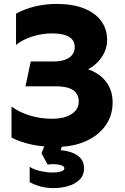

<svg xmlns="http://www.w3.org/2000/svg" viewBox="-20 -735 636 980"><path d="M264.5 15Q199.2 15 142.8 3.1Q86.2 -8.8 38.8 -32.8V-191Q78 -162 132.6 -145.4Q187.2 -128.8 245.8 -128.8Q287.5 -128.8 318 -139.6Q348.5 -150.4 365.2 -169.9Q381.9 -189.4 382 -215.8Q382 -254.8 353.4 -274.6Q324.8 -294.5 265.2 -294.5H110L137 -421.2H252.8Q287.1 -421.2 311.4 -429.9Q335.6 -438.6 348.6 -455.2Q361.5 -471.8 361.5 -495Q361.5 -517.9 348.8 -533.2Q336.1 -548.6 310.2 -556.6Q284.2 -564.5 245.2 -564.5Q194.1 -564.5 144.6 -548.6Q95 -532.8 61.8 -505.8V-665.2Q105.2 -689.2 158.3 -702.1Q211.4 -715 268.5 -715Q348.9 -715 406.8 -692.8Q464.6 -670.5 495.7 -628.9Q526.8 -587.4 526.8 -529.8Q526.8 -499.1 514.1 -470.5Q501.5 -441.9 479.4 -418.8Q457.4 -395.8 429.5 -381.5Q488 -361.2 521.5 -317.8Q555 -274.4 554.8 -210.8Q554.6 -144.9 518.5 -94Q482.4 -43.1 417.1 -14.1Q351.8 15 264.5 15ZM253.8 225Q218 225 188 217Q158 209 131.5 194.8V116.5Q153.5 131.5 187.2 138.5Q221 145.5 248 145.5Q273.8 145.5 291.1 140.3Q308.5 135.1 308.5 124.5Q308.5 111.1 281.4 105.8Q254.4 100.5 223 105L191.8 47.2L219.5 -20H306.2L290 31.2Q344.6 36.5 376.8 59.5Q409 82.5 409 124Q409 159.5 386.6 181.8Q364.2 204.1 328.6 214.6Q293 225 253.8 225Z"/></svg>

Font: Geologica-Sharp
Style: Regular
Weight: 100
Designer: Sindre Bremnes, Frode Helland
Foundry: Monokrom Skriftforlag AS
Version: Version 1.010;gftools[0.9.28]